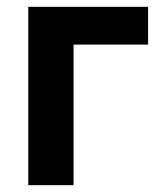

<svg xmlns="http://www.w3.org/2000/svg" viewBox="-20 -544 471 564"><path d="M415 -524V-413H196V0H63V-524Z"/></svg>

Font: Raleway
Style: Bold
Weight: 700
Designer: Matt McInerney, Pablo Impallari, Rodrigo Fuenzalida
Foundry: Matt McInerney, Pablo Impallari, Rodrigo Fuenzalida
Version: Version 3.000